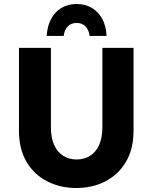

<svg xmlns="http://www.w3.org/2000/svg" viewBox="-20 -930 764 962"><path d="M75 -275V-690H235V-295Q235 -238 252 -202Q269 -166 298 -148.5Q327 -131 364 -131Q401 -131 430 -148.5Q459 -166 476 -202Q493 -238 493 -295V-690H649V-275Q649 -183 611 -119Q573 -55 508 -21.5Q443 12 362 12Q282 12 216.5 -21.5Q151 -55 113 -119Q75 -183 75 -275ZM514 -750H429Q425 -780 408.5 -797.5Q392 -815 364 -815Q336 -815 319.5 -797.5Q303 -780 299 -750H214Q217 -800 236.5 -836Q256 -872 289 -891Q322 -910 364 -910Q406 -910 439 -891Q472 -872 492 -836Q512 -800 514 -750Z"/></svg>

Font: Radio Canada
Style: Regular
Weight: 400
Designer: Charles Daoud, Etienne Aubert Bonn, Alexandre Saumier Demers, Jacques Le Bailly
Foundry: Radio-Canada
Version: Version 2.104;gftools[0.9.28.dev5+ged2979d]